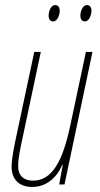

<svg xmlns="http://www.w3.org/2000/svg" viewBox="-20 -732 398 762"><path d="M317 -647C334 -647 343 -673 343 -689C343 -704 336 -712 325 -712C308 -712 299 -687 299 -670C299 -655 306 -647 317 -647ZM191 -647C208 -647 217 -673 217 -689C217 -704 210 -712 199 -712C182 -712 173 -687 173 -670C173 -655 180 -647 191 -647ZM108 10C160 10 204 -23 227 -78H229L215 0H236L347 -526H321L260 -239C229 -90 186 -15 111 -15C75 -15 52 -34 52 -73C52 -107 62 -148 70 -187L142 -526H116L46 -197C37 -156 26 -102 26 -71C26 -17 59 10 108 10Z"/></svg>

Font: Noto Sans ExtraCondensed Thin
Style: Italic
Weight: 100
Width: 2
Italic angle: -12°
Designer: Monotype Design Team
Foundry: Monotype Imaging Inc.
Version: Version 2.013